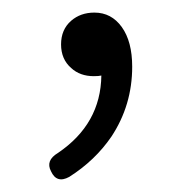

<svg xmlns="http://www.w3.org/2000/svg" viewBox="-20 -116 290 305"><path d="M61 156Q52 139 72 127Q140 81 141 4Q137 5 129 5Q107 5 93 -8Q77 -22 77 -45.5Q77 -69 93 -83Q108 -96 130 -96Q157 -96 173.5 -73Q190 -50 190 -10Q190 51 157 101Q131 139 90 165Q70 176 61 156Z"/></svg>

Font: GenSenRounded TW L
Style: Regular
Weight: 300
Version: Version 1.501;PS 1;hotconv 16.6.51;makeotf.lib2.5.65220